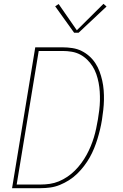

<svg xmlns="http://www.w3.org/2000/svg" viewBox="-20 -982 640 1002"><path d="M43 0 164 -735H307Q333 -735 358.5 -731Q384 -727 406 -716Q428 -705 446 -689Q464 -673 477.5 -652.5Q491 -632 499.5 -609Q508 -586 513.5 -561.5Q519 -537 521 -511.5Q523 -486 522.5 -460.5Q522 -435 519 -408.5Q516 -382 512 -356Q508 -331 502 -306Q496 -281 488.5 -256.5Q481 -232 471 -207.5Q461 -183 448 -160Q435 -137 418.5 -115.5Q402 -94 382.5 -75Q363 -56 340 -41.5Q317 -27 292.5 -17Q268 -7 242.5 -3.5Q217 0 192 0ZM67 -19H192Q216 -19 240 -22.5Q264 -26 287 -35.5Q310 -45 331.5 -59.5Q353 -74 371 -92Q389 -110 404.5 -131Q420 -152 432 -174Q444 -196 453.5 -219Q463 -242 470 -265Q477 -288 482 -312Q487 -336 491 -359Q495 -383 498 -407.5Q501 -432 501.5 -456Q502 -480 500.5 -504Q499 -528 494.5 -551Q490 -574 482.5 -595.5Q475 -617 463 -636Q451 -655 434.5 -671Q418 -687 398 -697.5Q378 -708 354.5 -712Q331 -716 307 -716H182ZM367 -811 268 -949 286 -961 381 -824 520 -962 536 -948 390 -811Z"/></svg>

Font: Iosevka SS04 Th Ex Obl
Style: Regular
Weight: 100
Width: 7
Italic angle: -9°
Monospace: yes
Designer: Belleve Invis
Foundry: Belleve Invis
Version: Version 19.0.0; ttfautohint (v1.8.4)